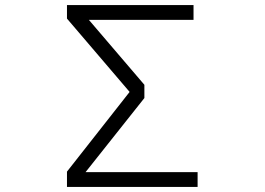

<svg xmlns="http://www.w3.org/2000/svg" viewBox="-20 -694 1040 754"><path d="M756 40H243V-20L489 -333L243 -621V-674H740V-616H329L547 -361V-309L316 -18H756Z"/></svg>

Font: NanumGothicCoding
Style: Regular
Weight: 400
Monospace: yes
Designer: Kwon Bruce; Nicolas Noh; Sung-woo Choi; Go-un Cha; Soo-hyun Park;
Foundry: NHN Corporation
Version: Version 2.000;PS 1;hotconv 1.0.49;makeotf.lib2.0.14853